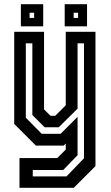

<svg xmlns="http://www.w3.org/2000/svg" viewBox="-20 -691 528 911"><path d="M150.5 0 47.5 -103V-540H189V-172L219.5 -141.5H242L292 -191.5V-540H433V97L330 200H72.5V59H251.5L292 18.5V-10L282 0ZM135.5 146H295.5L378.5 60V-485.5H348V-175.5L258.5 -87H192L133.5 -145.5V-485.5H102.5V-132.5L178 -56H267.5L348 -136.5V45.5L280 115.5H135.5ZM287 -566V-671H393V-566ZM79 -566V-671H185V-566ZM120.5 -606H142V-630.5H120.5ZM329.5 -606H350.5V-630.5H329.5Z"/></svg>

Font: Tourney Condensed SemiBold
Style: Regular
Weight: 600
Width: 3
Designer: Tyler Finck
Foundry: Etcetera Type Co
Version: Version 1.010; ttfautohint (v1.8.3)